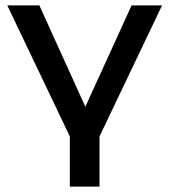

<svg xmlns="http://www.w3.org/2000/svg" viewBox="-20 -512 628 712"><path d="M239 180V-6L7 -492H126L307 -93H286L468 -492H581L349 -6V180Z"/></svg>

Font: Nunito Sans 10pt SemiExpanded SemiBold
Style: Regular
Weight: 600
Width: 6
Designer: Vernon Adams
Foundry: Vernon Adams
Version: Version 3.101;gftools[0.9.27]